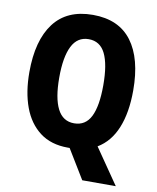

<svg xmlns="http://www.w3.org/2000/svg" viewBox="-96 -799 855 1043"><g transform="rotate(10 331.5 -277.5)"><path d="M618 -358Q618 -236 583.5 -151.5Q549 -67 480 -26L615 170H430L332 9H322Q229 9 167.5 -37.5Q106 -84 75.5 -166.5Q45 -249 45 -359Q45 -534 117 -629.5Q189 -725 332 -725Q475 -725 546.5 -629.5Q618 -534 618 -358ZM210 -358Q210 -245 240 -186Q270 -127 332 -127Q395 -127 424 -185Q453 -243 453 -358Q453 -473 424 -532Q395 -591 332 -591Q270 -591 240 -531.5Q210 -472 210 -358Z"/></g></svg>

Font: Noto Sans Arabic UI Cn XBd
Style: Regular
Weight: 800
Width: 3
Designer: Monotype Design Team, Nadine Chahine and Nizar Qandah
Foundry: Monotype Imaging Inc.
Version: Version 2.010; ttfautohint (v1.8.4.7-5d5b)